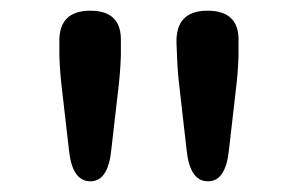

<svg xmlns="http://www.w3.org/2000/svg" viewBox="-20 -793 558 359"><path d="M149 -454Q115 -454 109 -512L96 -625Q92 -657 91 -689V-713Q89 -773 149 -773Q208 -773 206 -715V-689Q205 -657 201 -625L188 -512Q182 -454 149 -454ZM369 -454Q335 -454 329 -512L316 -626Q312 -657 311 -689L310 -712Q308 -773 368 -773Q428 -773 426 -715V-689Q425 -657 421 -625L408 -512Q402 -454 369 -454Z"/></svg>

Font: Resource Han Rounded JP Medium
Style: Regular
Weight: 500
Designer: Cyano Hao (round all glyphs); Ryoko NISHIZUKA 西塚涼子 (kana, bopomofo & ideographs); Paul D. Hunt (Latin, Greek & Cyrillic)
Foundry: Cyano Hao
Version: 0.990